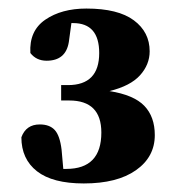

<svg xmlns="http://www.w3.org/2000/svg" viewBox="-20 -823 414 449"><path d="M147 -769 141 -725Q134 -681 89 -681Q65 -681 51 -699Q48 -751 86 -777Q124 -803 182 -803Q256 -803 293 -775.5Q330 -748 330 -703Q330 -672 307.5 -647Q285 -622 236 -610Q293 -601 317.5 -575.5Q342 -550 342 -507Q342 -456 298 -425Q254 -394 176 -394Q103 -394 66.5 -422.5Q30 -451 30 -502Q41 -532 73 -532Q96 -532 108 -519Q120 -506 124 -473L128 -428H135Q217 -428 217 -513Q217 -588 142 -588H123V-624H139Q212 -624 212 -699Q212 -769 151 -769Z"/></svg>

Font: TypoPRO Source Serif Pro
Style: Regular
Weight: 900
Designer: Frank Grießhammer
Foundry: Adobe Systems Incorporated
Version: Version 1.017;PS 1.0;hotconv 1.0.79;makeotf.lib2.5.61930